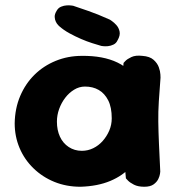

<svg xmlns="http://www.w3.org/2000/svg" viewBox="-20 -712 668 732"><path d="M287 0Q233 0 187.5 -18.5Q142 -37 107.5 -70.5Q73 -104 54.5 -148Q36 -192 36 -242Q37 -299 57 -346Q77 -393 111.5 -427Q146 -461 192.5 -480Q239 -499 292 -499Q373 -500 428 -473.5Q483 -447 511.5 -391.5Q540 -336 540 -250Q540 -200 525 -155.5Q510 -111 479 -76.5Q448 -42 400 -22Q352 -2 287 0ZM292 -137Q315 -137 335.5 -147Q356 -157 371.5 -174.5Q387 -192 396.5 -214Q406 -236 406 -261Q406 -303 392.5 -329.5Q379 -356 356.5 -369Q334 -382 304 -382Q282 -382 262.5 -370Q243 -358 228.5 -339Q214 -320 205.5 -296.5Q197 -273 197 -248Q197 -216 208.5 -191Q220 -166 242 -151.5Q264 -137 292 -137ZM530 0Q506 0 490.5 -8Q475 -16 467.5 -24Q460 -32 460 -32Q453 -105 448 -175Q443 -245 443.5 -318.5Q444 -392 451 -472Q451 -472 458 -479.5Q465 -487 481 -494.5Q497 -502 523 -499Q551 -497 565.5 -484Q580 -471 585.5 -455.5Q591 -440 591.5 -428Q592 -416 592 -416Q588 -365 585.5 -325.5Q583 -286 583.5 -248Q584 -210 586 -165Q588 -120 591 -58Q591 -58 590 -49.5Q589 -41 583.5 -29.5Q578 -18 565.5 -9Q553 0 530 0ZM366 -537Q352 -541 331.5 -547.5Q311 -554 289 -563.5Q267 -573 245 -585Q223 -597 206 -612Q206 -612 201.5 -616.5Q197 -621 193 -629Q189 -637 188.5 -647.5Q188 -658 196 -671Q202 -682 213 -686.5Q224 -691 234.5 -691.5Q245 -692 252 -691Q259 -690 259 -690Q285 -681 317.5 -670Q350 -659 399 -637Q399 -637 407 -631.5Q415 -626 424 -616Q433 -606 436 -591.5Q439 -577 428 -558Q423 -547 412.5 -542Q402 -537 391.5 -536Q381 -535 373.5 -536Q366 -537 366 -537Z"/></svg>

Font: Sour Gummy Black
Style: Bold
Weight: 700
Version: Version 1.000